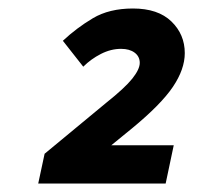

<svg xmlns="http://www.w3.org/2000/svg" viewBox="-20 -722 480 452"><path d="M70 -290 85 -360 230 -480Q274 -515 291.5 -537Q309 -559 309 -574Q309 -589 297 -598Q285 -607 265 -607Q241 -607 217.5 -595Q194 -583 176 -565L128 -626Q160 -656 198.5 -679Q237 -702 293 -702Q352 -702 383.5 -671.5Q415 -641 415 -597Q415 -559 387 -517.5Q359 -476 291 -420L242 -380H389L370 -290Z"/></svg>

Font: Radio Canada
Style: Italic
Weight: 400
Italic angle: -12°
Designer: Charles Daoud, Etienne Aubert Bonn, Alexandre Saumier Demers, Jacques Le Bailly
Foundry: Radio-Canada
Version: Version 2.104;gftools[0.9.28.dev5+ged2979d]